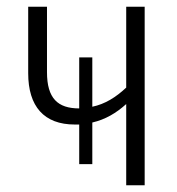

<svg xmlns="http://www.w3.org/2000/svg" viewBox="-20 -552 526 572"><path d="M411 -532H356V-291C325 -262 293 -242 255 -234V-381H216V-229C152 -229 120 -259 120 -337V-532H64V-334C64 -235 111 -181 203 -181H216V-63H255V-187C294 -196 326 -215 356 -242V0H411Z"/></svg>

Font: Noto Sans Display SemiCondensed Light
Style: Regular
Weight: 300
Width: 4
Designer: Monotype Design Team
Foundry: Monotype Imaging Inc.
Version: Version 1.900